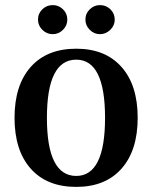

<svg xmlns="http://www.w3.org/2000/svg" viewBox="-20 -719 597 753"><path d="M37 -257Q37 -385 100.5 -456.5Q164 -528 279 -528Q393 -528 456.5 -456.5Q520 -385 520 -257Q520 -129 456.5 -57.5Q393 14 279 14Q164 14 100.5 -57.5Q37 -129 37 -257ZM392 -257Q392 -485 279 -485Q164 -485 164 -257Q164 -29 279 -29Q392 -29 392 -257ZM129 -642Q129 -666 146 -682.5Q163 -699 187 -699Q210 -699 227 -682.5Q244 -666 244 -642Q244 -619 227 -602Q210 -585 187 -585Q163 -585 146 -602Q129 -619 129 -642ZM315 -642Q315 -666 332 -682.5Q349 -699 372 -699Q396 -699 413 -682.5Q430 -666 430 -642Q430 -619 412.5 -602Q395 -585 372 -585Q349 -585 332 -602Q315 -619 315 -642Z"/></svg>

Font: Arima Madurai ExtraBold
Style: Regular
Weight: 800
Designer: Joana Correia and Natanael Gama
Foundry: NDISCOVER
Version: Version 1.019